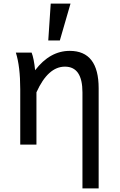

<svg xmlns="http://www.w3.org/2000/svg" viewBox="-20 -806 670 1070"><path d="M529.8 244.1H439.5V-291Q439.5 -434.6 341.8 -434.6Q247.6 -434.6 183.1 -291.5V0H92.8V-309.1Q92.8 -435.5 68.4 -512.7H156.2Q168.9 -481 175.8 -414.6Q258.3 -522.5 368.7 -522.5Q529.8 -522.5 529.8 -314ZM313.5 -580.6H249L262.7 -786.1H373Z"/></svg>

Font: Cadman
Style: Regular
Weight: 400
Designer: Paul James MIller
Foundry: High-Logic / Made with FontCreator
Version: Version 2.114;March 28, 2021;FontCreator 13.0.0.2683 64-bit